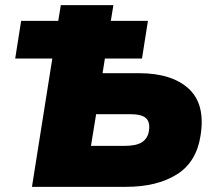

<svg xmlns="http://www.w3.org/2000/svg" viewBox="-20 -725 827 745"><path d="M104 0 183 -498H39L62 -644H206L216 -705H420L410 -644H554L531 -498H387L378 -441H519Q647 -441 712.5 -380.5Q778 -320 758 -198Q742 -95 665 -47.5Q588 0 469 0ZM333 -159H464Q510 -159 532 -174Q554 -189 558 -218Q563 -251 546.5 -266.5Q530 -282 484 -282H353Z"/></svg>

Font: Winston Black
Style: Italic
Weight: 900
Italic angle: -9°
Designer: Original fonts by Vernon Adams / Changes by Cristiano Sobral
Foundry: VOriginal fonts by Vernon Adams / Changes by Cristiano Sobral
Version: Version 2.503;July 17, 2020;FontCreator 13.0.0.2655 64-bit